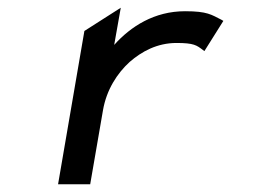

<svg xmlns="http://www.w3.org/2000/svg" viewBox="-20 -476 653 496"><path d="M552 -425C526 -438 516 -447 458 -447C379 -447 318 -408 275 -360L292 -456L198 -396L130 0H213L246 -191C255 -244 283 -287 315 -316C346 -343 386 -365 436 -365C481 -365 488 -359 504 -347L508 -344L557 -422Z"/></svg>

Font: Charger Monospace
Style: Regular
Weight: 400
Designer: Jasper
Foundry: Cannot Into Space Fonts
Version: Version 0.980